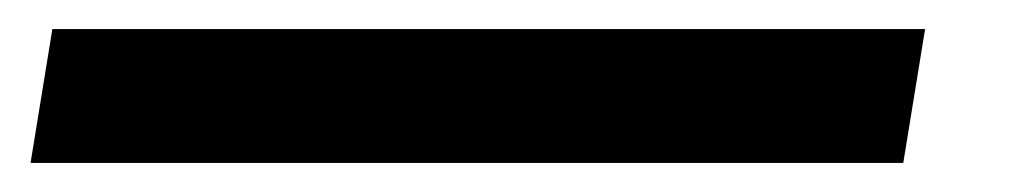

<svg xmlns="http://www.w3.org/2000/svg" viewBox="-20 100 711 132"><path d="M16 120 1 212H601L616 120Z"/></svg>

Font: Charger Pro
Style: ExBdObl
Weight: 400
Designer: Jasper
Foundry: Cannot Into Space Fonts
Version: Version 1.09